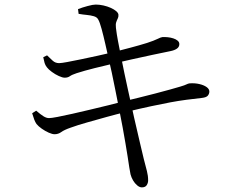

<svg xmlns="http://www.w3.org/2000/svg" viewBox="-20 -778 1040 840"><path d="M321.3 -738.1Q340.2 -745.5 363.5 -751.7Q386.8 -758 398.7 -758Q415.3 -758 432.5 -754.1Q449.8 -750.2 464.6 -743.6Q479.4 -736.9 488.6 -729Q497.7 -721 498.2 -713.2Q498.8 -703.9 495.1 -696.9Q491.4 -689.8 488.4 -680.8Q485.4 -671.8 487.2 -656.2Q490.8 -626.5 496.1 -599.1Q501.4 -571.7 510.6 -524.8Q524.1 -456.8 538.9 -389.6Q553.7 -322.4 567 -262.3Q580.4 -202.1 591.7 -155.7Q602.9 -109.3 608.9 -83.1Q617.4 -49.9 622.8 -29.5Q628.1 -9.1 628.1 11.5Q628.1 22.1 622.1 31.8Q616.1 41.6 600.8 41.8Q590.6 41.8 580.2 33Q569.7 24.3 562.1 11.2Q554.6 -1.8 551.1 -15Q549.1 -23.6 545.7 -44.9Q542.2 -66.1 538.2 -94.3Q534.2 -122.5 529 -150.3Q524.4 -179.7 516.9 -219.1Q509.4 -258.5 501 -301.6Q492.6 -344.7 484.3 -385.7Q476 -426.7 469 -460.4Q462 -494.2 457 -513.8Q449.2 -548.1 440.9 -584.9Q432.6 -621.7 424.6 -651.2Q416.6 -680.6 409.8 -692.5Q404.6 -702.9 390.6 -707Q376.5 -711.1 359.3 -712.7Q342 -714.3 323.9 -717.5ZM169.2 -527.6 185.9 -535.8Q198.8 -523.4 210.4 -512.6Q222 -501.8 238.6 -501.8Q248.2 -501.8 274 -506.6Q299.7 -511.4 334.2 -518.5Q368.6 -525.7 405.4 -533.7Q442.3 -541.7 472.9 -549.1Q514 -559.8 552.2 -569.8Q590.3 -579.9 623.2 -590.1Q654.8 -600.5 669.1 -607.7Q683.4 -614.9 690.2 -615.7Q701 -616.4 714 -615.1Q727 -613.8 738.3 -610.1Q749.6 -606.5 757.1 -600.2Q764.6 -593.9 764.6 -585.1Q764.6 -572.8 754.2 -565.4Q743.8 -557.9 725.4 -554.3Q693.1 -548.1 647.5 -538.1Q602 -528.1 558 -518.6Q514.1 -509.1 485.9 -502.1Q439.2 -491.3 394.2 -480Q349.1 -468.7 315.2 -457.8Q294.5 -451 285.7 -444.6Q276.8 -438.1 263 -438.1Q253.3 -438.1 237.4 -445.4Q221.5 -452.6 206.9 -463.4Q192.2 -474.2 185.2 -483.5Q178 -492.8 175.1 -502.5Q172.2 -512.2 169.2 -527.6ZM120.7 -282.5 138.3 -293.8Q157.6 -277.1 170.4 -269.2Q183.2 -261.3 194.5 -261.3Q204.5 -261.3 231.8 -266.5Q259.1 -271.7 296.7 -280.2Q334.3 -288.6 375.7 -298.6Q417.1 -308.6 455.3 -317.8Q493.4 -326.9 520.7 -334.5Q549.8 -341.4 586.4 -350.5Q623 -359.6 659.6 -369Q696.1 -378.4 725 -386.6Q753.9 -394.8 768.2 -399Q789.2 -405.2 796 -408.9Q802.8 -412.5 809.8 -413.3Q832.6 -414.9 852.1 -410.3Q871.7 -405.8 883.8 -397.2Q895.9 -388.6 895.9 -377.5Q895.9 -368.2 889.7 -360.1Q883.6 -352 864.2 -349.7Q827.9 -345.7 795.1 -341.4Q762.2 -337.1 725.5 -330.3Q688.9 -323.5 641.7 -313.4Q594.5 -303.3 529.5 -287.7Q493.5 -279.3 448.7 -266.9Q403.8 -254.4 361 -242.3Q318.2 -230.2 288.5 -219.3Q260.9 -209.7 248.1 -200.3Q235.3 -190.9 219.2 -190.7Q208.8 -190.7 193.2 -197.6Q177.5 -204.6 162.9 -214.9Q148.2 -225.2 139.8 -235.4Q134.4 -243.1 129.9 -254.6Q125.4 -266.2 120.7 -282.5Z"/></svg>

Font: Early Summer Mincho VF
Style: Regular
Weight: 250
Designer: GuiWonder
Version: Version 1.002